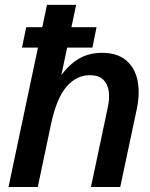

<svg xmlns="http://www.w3.org/2000/svg" viewBox="-20 -752 604 772"><path d="M14.2 0 168.9 -732.4H286.1L217.8 -407.7L213.4 -429.7Q244.6 -481 288.1 -510.3Q331.5 -539.6 390.6 -539.6Q450.7 -539.6 486.3 -510Q522 -480.5 532.7 -429.7Q543.5 -378.9 530.3 -314.9L463.4 0H345.7L413.1 -318.8Q421.4 -355.5 417.2 -385Q413.1 -414.6 394.8 -432.1Q376.5 -449.7 340.8 -449.7Q287.6 -449.7 247.6 -403.6Q207.5 -357.4 185.5 -254.4L131.8 0ZM68.4 -560.5 85.4 -642.6H368.2L351.6 -560.5Z"/></svg>

Font: Schibsted Grotesk SemiBold
Style: Italic
Weight: 600
Italic angle: -12°
Designer: Bakken & Baeck AS, Henrik Kongsvoll
Foundry: Schibsted ASA
Version: Version 1.100;gftools[0.9.25]